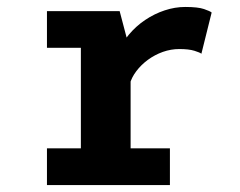

<svg xmlns="http://www.w3.org/2000/svg" viewBox="-20 -532 690 552"><path d="M115 0V-105.5H212.5V-394.5H115V-500H324L355.5 -380.5V-105.5H468.5V0ZM353 -289.5 305 -313.5Q305.5 -347 317.5 -377Q329.5 -407 350 -431.8Q370.5 -456.5 397.2 -474.5Q424 -492.5 453.5 -502.2Q483 -512 512.5 -512Q549 -512 566.5 -506Q584 -500 588.5 -496L559 -377.5Q555 -381 539 -386Q523 -391 495.5 -391Q471.5 -391 448.2 -382.8Q425 -374.5 405.2 -360Q385.5 -345.5 371.8 -327.2Q358 -309 353 -289.5Z"/></svg>

Font: Trispace Thin SemiBold
Style: Regular
Weight: 600
Version: Version 1.210